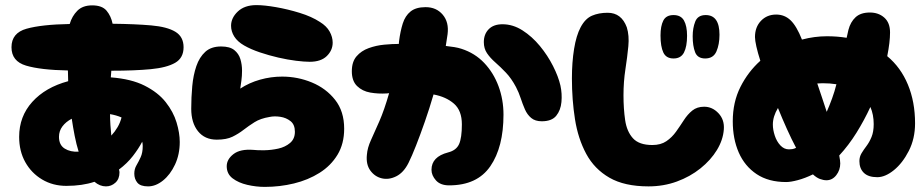

<svg xmlns="http://www.w3.org/2000/svg" viewBox="-20 -730 3619 752"><path d="M395 0Q371 0 350 -18Q326 -10 298.5 -6Q271 -2 240 -2Q187 -2 145 -27Q103 -52 79 -95Q55 -138 55 -194Q55 -274 106.5 -331Q158 -388 247 -412Q246 -432 246 -454Q139 -456 82 -473Q25 -490 25 -545Q25 -601 84 -617.5Q143 -634 253 -636Q262 -667 283 -688Q304 -709 341 -709Q380 -709 397.5 -688Q415 -667 421 -637Q510 -636 572.5 -630.5Q635 -625 667 -605.5Q699 -586 699 -545Q699 -503 666 -484Q633 -465 570 -459Q507 -453 416 -453Q415 -438 414 -427Q494 -421 546.5 -394.5Q599 -368 629 -330Q659 -292 671.5 -250.5Q684 -209 684 -174Q684 -125 665.5 -85.5Q647 -46 618.5 -23Q590 0 560 0Q530 0 518 -14.5Q506 -29 506 -50Q506 -68 514.5 -82.5Q523 -97 531 -114.5Q539 -132 539 -158Q539 -167 537 -175Q523 -148 500.5 -119Q478 -90 446 -66Q448 -59 448 -55Q448 -29 432 -14.5Q416 0 395 0ZM411 -283Q411 -261 412.5 -240Q414 -219 416 -199Q430 -214 440.5 -232Q451 -250 456 -270Q435 -279 411 -283ZM211 -194Q211 -162 233.5 -148Q256 -134 288 -136Q279 -165 272.5 -198Q266 -231 261 -265Q238 -253 224.5 -235Q211 -217 211 -194Z M1193 -488Q1172 -488 1139.5 -492Q1107 -496 1070 -504.5Q1033 -513 997.5 -525Q962 -537 936 -552Q910 -567 897.5 -587Q885 -607 885 -629Q885 -660 911.5 -685Q938 -710 984 -710Q1015 -710 1061 -702Q1107 -694 1154 -679.5Q1201 -665 1233 -644Q1259 -628 1271 -606.5Q1283 -585 1283 -563Q1283 -533 1260 -510.5Q1237 -488 1193 -488ZM1017 2Q983 2 948.5 -6Q914 -14 891 -31.5Q868 -49 868 -79Q868 -106 894.5 -126.5Q921 -147 972 -143Q989 -141 1016 -141.5Q1043 -142 1070 -148Q1097 -154 1116 -170Q1135 -186 1135 -214Q1135 -242 1118 -255.5Q1101 -269 1078 -272.5Q1055 -276 1036 -272Q1000 -266 977 -251.5Q954 -237 934 -221.5Q914 -206 890.5 -194.5Q867 -183 829 -183Q782 -183 755.5 -216Q729 -249 729 -304Q729 -349 733 -392.5Q737 -436 749 -471Q761 -506 784 -527Q807 -548 846 -548Q880 -548 897.5 -534Q915 -520 921.5 -498.5Q928 -477 928 -453Q928 -433 925.5 -414.5Q923 -396 921 -383Q956 -406 998.5 -418Q1041 -430 1085 -430Q1146 -430 1201.5 -407Q1257 -384 1292.5 -339Q1328 -294 1328 -226Q1328 -167 1302 -124Q1276 -81 1231.5 -53Q1187 -25 1131.5 -11.5Q1076 2 1017 2Z M1580 -92Q1561 -54 1532 -39.5Q1503 -25 1475.5 -31.5Q1448 -38 1430.5 -62Q1413 -86 1417 -124Q1419 -151 1433 -181.5Q1447 -212 1466 -255.5Q1485 -299 1504 -365Q1499 -364 1494 -364Q1461 -362 1430 -367.5Q1399 -373 1378.5 -393Q1358 -413 1358 -451Q1358 -488 1376.5 -509.5Q1395 -531 1424 -541.5Q1453 -552 1484.5 -555Q1516 -558 1542 -558Q1542 -563 1543 -569Q1548 -608 1557.5 -638Q1567 -668 1588 -685Q1609 -702 1647 -702Q1689 -702 1714 -672.5Q1739 -643 1733 -596Q1730 -575 1726 -550Q1744 -548 1759.5 -545.5Q1775 -543 1787 -539Q1840 -522 1876.5 -483.5Q1913 -445 1932.5 -392.5Q1952 -340 1952 -281Q1952 -154 1900.5 -79Q1849 -4 1739 -4Q1705 -4 1687.5 -23.5Q1670 -43 1670 -65Q1670 -116 1735 -133Q1767 -141 1778 -165.5Q1789 -190 1789 -243Q1789 -297 1758 -324Q1727 -351 1678 -360Q1662 -305 1644 -253.5Q1626 -202 1609.5 -160Q1593 -118 1580 -92ZM2102 -255Q2076 -255 2060.5 -268Q2045 -281 2036 -301.5Q2027 -322 2019.5 -345Q2012 -368 2001 -389Q1983 -423 1961.5 -445.5Q1940 -468 1920 -485.5Q1900 -503 1887.5 -521.5Q1875 -540 1875 -565Q1875 -596 1894 -615.5Q1913 -635 1948 -635Q1989 -635 2026.5 -611Q2064 -587 2094.5 -550Q2125 -513 2146 -471.5Q2167 -430 2175 -395Q2182 -363 2179 -330.5Q2176 -298 2158.5 -276.5Q2141 -255 2102 -255Z M2520 0Q2426 0 2367 -34Q2308 -68 2276 -127.5Q2244 -187 2232 -263Q2220 -339 2220 -423Q2220 -486 2228.5 -538.5Q2237 -591 2254 -623Q2272 -657 2298.5 -668.5Q2325 -680 2360 -680Q2414 -680 2435 -623Q2445 -591 2441 -549Q2437 -507 2429.5 -458.5Q2422 -410 2422 -357Q2422 -304 2428.5 -259.5Q2435 -215 2459 -188.5Q2483 -162 2535 -162Q2568 -162 2590 -177Q2612 -192 2628 -214.5Q2644 -237 2658.5 -259.5Q2673 -282 2691.5 -297Q2710 -312 2738 -312Q2770 -312 2794 -286.5Q2818 -261 2815 -223Q2812 -182 2788 -142.5Q2764 -103 2723.5 -70.5Q2683 -38 2631 -19Q2579 0 2520 0ZM2742 -501Q2712 -501 2702.5 -525.5Q2693 -550 2693 -588Q2693 -620 2703 -645.5Q2713 -671 2744 -671Q2798 -671 2798 -594Q2798 -556 2786 -528.5Q2774 -501 2742 -501ZM2618 -501Q2589 -501 2578 -524.5Q2567 -548 2567 -591Q2567 -628 2578 -649.5Q2589 -671 2618 -671Q2647 -671 2659 -649.5Q2671 -628 2671 -590Q2671 -548 2659 -524.5Q2647 -501 2618 -501Z M3059 -17Q2990 -17 2943.5 -48Q2897 -79 2873.5 -132.5Q2850 -186 2850 -255Q2850 -330 2880 -389.5Q2910 -449 2958 -492Q2948 -523 2942.5 -547.5Q2937 -572 2937 -585Q2937 -624 2960.5 -648.5Q2984 -673 3020 -673Q3053 -673 3076.5 -650.5Q3100 -628 3121 -575Q3170 -588 3219 -588Q3259 -588 3296 -582Q3300 -601 3303 -613Q3311 -644 3331 -662.5Q3351 -681 3387 -681Q3421 -681 3443.5 -661Q3466 -641 3466 -603Q3466 -565 3455 -510Q3508 -466 3536 -398.5Q3564 -331 3564 -247Q3564 -187 3539.5 -139Q3515 -91 3481 -63.5Q3447 -36 3416 -36Q3381 -36 3363.5 -53Q3346 -70 3346 -99Q3346 -116 3354.5 -130Q3363 -144 3374 -158.5Q3385 -173 3393.5 -193.5Q3402 -214 3402 -244Q3402 -281 3389 -311Q3365 -259 3334.5 -210Q3304 -161 3267 -121Q3271 -100 3271 -90Q3271 -64 3255.5 -44Q3240 -24 3217 -24Q3205 -24 3191.5 -29Q3178 -34 3164 -47Q3133 -32 3105 -24.5Q3077 -17 3059 -17ZM3202 -404Q3191 -404 3181 -403Q3191 -375 3200 -346.5Q3209 -318 3218 -292Q3229 -317 3239 -344.5Q3249 -372 3256 -400Q3231 -404 3202 -404ZM3007 -242Q3007 -222 3014.5 -199Q3022 -176 3036.5 -160.5Q3051 -145 3070 -145Q3076 -145 3083 -146Q3090 -147 3098 -151Q3080 -185 3062 -225Q3044 -265 3027 -307Q3007 -274 3007 -242Z"/></svg>

Font: Cherry Bomb One
Style: Regular
Weight: 400
Designer: satsuyako
Foundry: satsuyako
Version: Version 4.100; ttfautohint (v1.8.3)